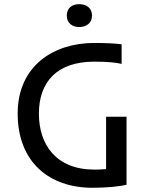

<svg xmlns="http://www.w3.org/2000/svg" viewBox="-20 -890 707 918"><path d="M422.4 7.8C492.7 7.8 555.7 1 585 -6.8V-332H487.3V-81.5C466.8 -79.6 447.3 -79.1 431.2 -79.1C249.5 -79.1 166 -197.3 166 -346.7C166 -498 252 -595.2 430.7 -595.2C495.1 -595.2 536.1 -590.8 561.5 -584.5V-678.2C532.2 -682.1 488.3 -684.6 429.7 -684.6C239.3 -684.6 64.5 -577.6 64.5 -346.7C64.5 -115.7 214.8 7.8 422.4 7.8ZM358.4 -870.1C324.7 -870.1 299.3 -851.6 299.3 -815.4C299.3 -780.3 324.7 -760.7 358.4 -760.7C393.6 -760.7 419.9 -780.3 419.9 -815.4C419.9 -851.6 393.6 -870.1 358.4 -870.1Z"/></svg>

Font: Inder
Style: Regular
Weight: 400
Designer: Irina Smirnova
Foundry: Irina Smirnova
Version: Version 1.001